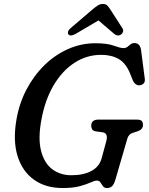

<svg xmlns="http://www.w3.org/2000/svg" viewBox="-20 -932 750 968"><path d="M461 -714Q519.5 -714 553.5 -701.8Q587.5 -689.5 602 -689.5Q614.5 -689.5 622.5 -695.8Q630.5 -702 638.2 -708.5Q646 -715 657.5 -715Q688 -715 692 -673.5L710 -535Q712 -518.5 703.8 -510.8Q695.5 -503 684.5 -502Q672.5 -501 663.5 -508Q654.5 -515 650 -526L636 -561Q614.5 -614 578 -634.8Q541.5 -655.5 490 -655.5Q417.5 -655.5 356 -615.8Q294.5 -576 251 -503Q207.5 -430 189 -329.5Q171 -235 186.8 -172.5Q202.5 -110 243 -79.2Q283.5 -48.5 340 -48.5Q401 -48.5 441.2 -70.2Q481.5 -92 493 -136L516 -221Q526.5 -261 497 -265L461.5 -270Q449.5 -272 444.8 -279.8Q440 -287.5 440 -298Q440 -329 476.5 -329H670Q689 -329 695 -321.5Q701 -314 701 -301Q700 -278 671 -269L653 -263.5Q639.5 -259.5 632.5 -252.2Q625.5 -245 622 -233L562 -27Q555 -3 545.2 6.5Q535.5 16 519.5 16Q505.5 16 499 6.8Q492.5 -2.5 486.5 -12Q480.5 -21.5 469 -21.5Q457 -21.5 436.5 -12Q416 -2.5 381.8 6.8Q347.5 16 295.5 16Q210 16 151.2 -26Q92.5 -68 68.5 -145.5Q44.5 -223 63 -329.5Q77 -411.5 114 -481.5Q151 -551.5 204.5 -603.8Q258 -656 323.8 -685Q389.5 -714 461 -714ZM361 -761Q335.5 -747 325.5 -758Q321 -762.5 323 -771.5Q325 -780.5 336 -790L446.5 -884.5Q461.5 -897 473 -904.5Q484.5 -912 499 -912Q513 -912 520.5 -904.5Q528 -897 536 -884.5L597 -790Q603 -780.5 600 -771.5Q597 -762.5 590.5 -758Q574 -747 556 -761L476.5 -829Z"/></svg>

Font: Fraunces 9pt S100
Style: Italic
Weight: 400
Italic angle: -16°
Version: Version 1.000; ttfautohint (v1.8.3)